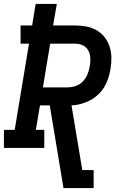

<svg xmlns="http://www.w3.org/2000/svg" viewBox="-27 -755 647 980"><path d="M297 205 227 -217H177L156 -92H199V0H-7V-92H48L121 -532H78V-625H137L155 -735H263L244 -625H358Q387 -625 415 -619.5Q443 -614 467 -600Q491 -586 507.5 -564.5Q524 -543 532.5 -516.5Q541 -490 541.5 -461Q542 -432 537 -403Q533 -379 525.5 -355.5Q518 -332 505 -310.5Q492 -289 473 -271.5Q454 -254 432 -242.5Q410 -231 386 -224.5Q362 -218 338 -217L393 113H451V205ZM317 -309Q338 -309 359 -316Q380 -323 395.5 -339Q411 -355 419.5 -375.5Q428 -396 431 -417Q435 -437 434 -458Q433 -479 424 -496.5Q415 -514 397 -523Q379 -532 358 -532H229L192 -309Z"/></svg>

Font: Iosevka Curly Slab SmBdExObl
Style: Regular
Weight: 600
Width: 7
Italic angle: -9°
Monospace: yes
Designer: Belleve Invis
Foundry: Belleve Invis
Version: Version 11.1.0; ttfautohint (v1.8.3)